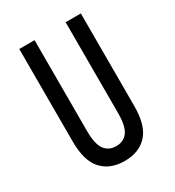

<svg xmlns="http://www.w3.org/2000/svg" viewBox="-187 -889 921 1009"><g transform="rotate(-30 273.0 -384.5)"><path d="M272.9 9.3Q185.1 9.3 135.5 -44.7Q85.9 -98.6 85.9 -216.3V-777.8H178.7V-227.5Q178.7 -146.5 203.4 -113.5Q228 -80.6 272.9 -80.6Q317.9 -80.6 342.5 -113.5Q367.2 -146.5 367.2 -227.5V-777.8H459.5V-216.3Q459.5 -98.6 410.2 -44.7Q360.8 9.3 272.9 9.3Z"/></g></svg>

Font: Voltaire
Style: Regular
Weight: 400
Designer: Yvonne Schüttler, Eben Sorkin, Emma Marichal
Foundry: Sorkin Type Co.
Version: Version 1.010; ttfautohint (v1.8.4.7-5d5b)